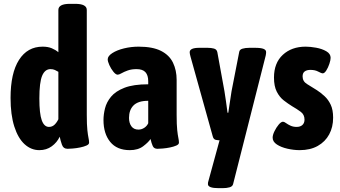

<svg xmlns="http://www.w3.org/2000/svg" viewBox="-20 -774 1771 1000"><path d="M185 8Q142 8 108 -23Q74 -54 54.5 -115Q35 -176 35 -264Q35 -393 79 -462Q123 -531 202 -531Q230 -531 250 -522.5Q270 -514 284 -502V-722Q284 -754 344 -754H372Q432 -754 432 -722V-176Q432 -124 435 -96.5Q438 -69 441 -55.5Q444 -42 444 -31Q444 -22 430.5 -16Q417 -10 397.5 -6Q378 -2 359.5 -0.5Q341 1 332 1Q310 1 302.5 -20.5Q295 -42 291 -62Q277 -32 249.5 -12Q222 8 185 8ZM235 -113Q252 -113 264 -124.5Q276 -136 284 -153V-400Q276 -405 266 -409.5Q256 -414 243 -414Q214 -414 199.5 -379.5Q185 -345 185 -261Q185 -182 197.5 -147.5Q210 -113 235 -113Z M656 8Q589 8 554 -35Q519 -78 519 -149Q519 -178 527 -210Q535 -242 558.5 -270.5Q582 -299 628.5 -317Q675 -335 752 -335V-351Q752 -382 737.5 -398Q723 -414 691 -414Q665 -414 645.5 -407Q626 -400 613 -392.5Q600 -385 593 -385Q583 -385 570.5 -400.5Q558 -416 549.5 -435Q541 -454 541 -465Q541 -482 565 -497.5Q589 -513 626 -522Q663 -531 702 -531Q775 -531 818.5 -509Q862 -487 881 -447.5Q900 -408 900 -358V-176Q900 -124 903 -96.5Q906 -69 909 -55.5Q912 -42 912 -31Q912 -22 898.5 -16Q885 -10 865.5 -6Q846 -2 827.5 -0.5Q809 1 800 1Q782 1 775.5 -13.5Q769 -28 764 -50Q753 -33 726 -12.5Q699 8 656 8ZM701 -99Q717 -99 731 -108Q745 -117 752 -132V-249Q724 -249 705 -242.5Q686 -236 674.5 -224Q663 -212 657.5 -196Q652 -180 652 -160Q652 -133 664.5 -116Q677 -99 701 -99Z M1119 206Q1063 206 1063 185Q1063 181 1063.5 176.5Q1064 172 1066 167L1136 -89L1144 -43H1131Q1116 -43 1104 -45.5Q1092 -48 1088 -64L972 -480Q970 -487 969 -492.5Q968 -498 968 -502Q968 -525 1018 -525H1061Q1080 -525 1094.5 -521Q1109 -517 1112 -502L1149 -299Q1153 -276 1157 -246Q1161 -216 1165 -187H1169Q1174 -216 1178 -246.5Q1182 -277 1186 -299L1226 -504Q1228 -516 1243 -520.5Q1258 -525 1279 -525H1308Q1339 -525 1352.5 -519.5Q1366 -514 1366 -503Q1366 -499 1365.5 -494.5Q1365 -490 1364 -485L1194 185Q1191 197 1176 201.5Q1161 206 1139 206Z M1541 8Q1510 8 1477 0.5Q1444 -7 1422 -21.5Q1400 -36 1400 -57Q1400 -71 1409.5 -90.5Q1419 -110 1431.5 -125Q1444 -140 1454 -140Q1460 -140 1469.5 -133Q1479 -126 1493 -119.5Q1507 -113 1525 -113Q1544 -113 1555 -123Q1566 -133 1566 -151Q1566 -177 1546.5 -191.5Q1527 -206 1501 -221Q1480 -234 1458 -251Q1436 -268 1421.5 -296.5Q1407 -325 1407 -370Q1407 -446 1453 -488.5Q1499 -531 1572 -531Q1596 -531 1626.5 -525.5Q1657 -520 1679.5 -507Q1702 -494 1702 -473Q1702 -461 1695.5 -441.5Q1689 -422 1679.5 -407Q1670 -392 1661 -392Q1654 -392 1637.5 -401Q1621 -410 1597 -410Q1578 -410 1567 -402Q1556 -394 1556 -376Q1556 -350 1579.5 -336Q1603 -322 1631 -304Q1651 -291 1670.5 -273Q1690 -255 1702.5 -228.5Q1715 -202 1715 -161Q1715 -112 1694.5 -74Q1674 -36 1635 -14Q1596 8 1541 8Z"/></svg>

Font: Asap Condensed VF Beta
Style: Regular
Weight: 400
Designer: Pablo Cosgaya
Foundry: Omnibus-Type
Version: Version 1.008